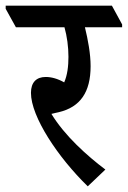

<svg xmlns="http://www.w3.org/2000/svg" viewBox="-62 -644 450 676"><path d="M247 12 309 -47C244 -96 166 -166 119 -243C129 -245 138 -248 145 -249C221 -267 257 -320 257 -411C257 -454 248 -503 237 -548H368V-558L332 -624H-42V-613L-6 -548H165C174 -516 179 -479 179 -444C179 -410 175 -379 164 -354C141 -367 119 -373 99 -373C66 -373 47 -354 47 -317C47 -233 142 -90 247 12Z"/></svg>

Font: Noto Serif Devanagari Condensed Medium
Style: Regular
Weight: 500
Width: 3
Designer: Universal Thirst, Indian Type Foundry and the Monotype Design Team
Foundry: Monotype Imaging Inc.
Version: Version 2.004